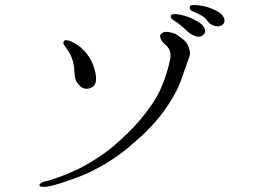

<svg xmlns="http://www.w3.org/2000/svg" viewBox="-20 -762 1040 764"><path d="M857 -659Q868 -662 872 -672.5Q876 -683 869 -695Q862 -708 843 -718Q824 -728 808 -733Q776 -742 752 -742Q749 -742 743.5 -741.5Q738 -741 736 -737Q734 -732 736 -726.5Q738 -721 745 -718Q768 -708 782 -700Q796 -692 806 -678Q816 -665 831 -660Q846 -655 857 -659ZM778 -617Q788 -620 794 -630Q800 -640 792 -653Q785 -666 766.5 -676.5Q748 -687 733 -693Q703 -704 678 -706Q674 -706 668.5 -705.5Q663 -705 661 -702Q658 -698 660.5 -692Q663 -686 670 -682Q689 -670 702.5 -658.5Q716 -647 727 -636Q738 -626 753 -620Q768 -614 778 -617ZM137 -24Q138 -20 146 -19Q154 -18 165 -19Q191 -23 221.5 -33Q252 -43 284 -55Q316 -66 347.5 -82Q379 -98 409 -116Q431 -130 449.5 -143Q468 -156 489 -173.5Q510 -191 539 -217Q583 -257 616.5 -299.5Q650 -342 672 -382Q691 -415 701.5 -446Q712 -477 720 -498Q723 -506 726.5 -517Q730 -528 733 -535Q740 -552 730 -577Q723 -594 710.5 -604Q698 -614 685 -623Q672 -631 651 -634.5Q630 -638 621 -627Q614 -619 619.5 -607.5Q625 -596 636 -586Q649 -576 655 -561.5Q661 -547 657 -526Q653 -504 643 -471.5Q633 -439 616 -401Q598 -363 563.5 -317.5Q529 -272 494 -238Q459 -204 431.5 -180.5Q404 -157 364 -131Q325 -106 293.5 -90.5Q262 -75 220 -59Q194 -50 181 -46Q168 -42 157 -40Q136 -33 137 -24ZM265 -596Q240 -607 234 -598Q230 -591 235 -583Q240 -575 247 -566Q254 -556 260 -545Q266 -534 271 -515Q276 -494 276 -478.5Q276 -463 280 -448Q284 -433 300 -418.5Q316 -404 338 -411Q359 -418 361.5 -439Q364 -460 357 -483Q350 -508 340 -526Q330 -544 316 -559Q302 -574 289 -582.5Q276 -591 265 -596Z"/></svg>

Font: Hannari
Style: Regular
Weight: 400
Version: Version 1.12